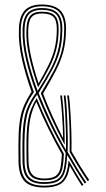

<svg xmlns="http://www.w3.org/2000/svg" viewBox="-20 -826 472 852"><path d="M176.2 6Q116.5 6 90 -20.5Q63.5 -47 62.2 -108Q61 -187.8 62.8 -231.1Q64.5 -274.5 71.2 -307.2Q76.5 -335.8 90.1 -365.2Q103.8 -394.8 120 -418.5Q93.2 -493 77.6 -562.8Q62 -632.5 63.8 -689Q63.8 -749.5 88.2 -777.8Q112.8 -806 165.5 -806Q223 -806 249 -778.1Q275 -750.2 272.8 -690.5Q272 -637.8 260.8 -596Q249.5 -554.2 227.2 -511.1Q205 -468 171.2 -410.8Q189.8 -361.2 212.2 -311.9Q234.8 -262.5 258.8 -215L260 -215.5Q259 -264.5 255.4 -316Q251.8 -367.5 247.2 -402.5H255Q260.5 -359.5 263.9 -299.5Q267.2 -239.5 267 -186L266 -185.5Q205.2 -297.8 161.2 -412.2Q197.2 -471.8 219.8 -514.5Q242.2 -557.2 253 -597.9Q263.8 -638.5 264.8 -691.2Q266.5 -747 242.9 -772.5Q219.2 -798 165.5 -798Q117 -798 94.6 -772.1Q72.2 -746.2 72 -689.2Q70.2 -633.8 86.2 -563.5Q102.2 -493.2 130.5 -417Q112.2 -392.2 98.8 -363Q85.2 -333.8 80.2 -306.2Q73.5 -273.8 71.6 -230.8Q69.8 -187.8 71.2 -108.2Q72.5 -51.2 96.9 -26.6Q121.2 -2 176.2 -2Q237.8 -2 258.6 -28.6Q279.5 -55.2 284.2 -112.5L285.5 -112.8Q301.8 -84.2 317.5 -57.6Q333.2 -31 350 -6.2L343.5 -0.8Q329.8 -22 316.9 -43.6Q304 -65.2 290.2 -89.5L289 -89.2Q283.2 -40.5 258.2 -17.2Q233.2 6 176.2 6ZM176.2 -9.8Q125.8 -9.8 103.5 -32.8Q81.2 -55.8 80 -108.5Q79.2 -162.8 79.8 -198.9Q80.2 -235 82.5 -259.8Q84.8 -284.5 89 -305.2Q94.2 -334 107.9 -361.9Q121.5 -389.8 140.5 -415.2Q111.5 -492.2 95.1 -563.1Q78.8 -634 80.2 -690Q80.8 -743 100.9 -766.6Q121 -790.2 165.5 -790.2Q215 -790.2 236.5 -766.9Q258 -743.5 256.5 -691.8Q255.8 -638.2 244.8 -597.9Q233.8 -557.5 210.9 -515.1Q188 -472.8 151.2 -413Q177 -349.2 207.4 -284.9Q237.8 -220.5 272.8 -160.5Q273.5 -198.2 272.4 -243.2Q271.2 -288.2 268.9 -330.5Q266.5 -372.8 262.8 -402.5H270.8Q273.5 -380.5 275.8 -347.9Q278 -315.2 279.2 -279.1Q280.5 -243 280.8 -209.5Q281 -176 280 -152Q300 -116.8 321 -82Q342 -47.2 362.8 -16.8L356.2 -11.5Q337 -40 317.1 -72.6Q297.2 -105.2 278.2 -138.2Q276 -94.8 268.4 -66.2Q260.8 -37.8 239.8 -23.8Q218.8 -9.8 176.2 -9.8ZM147 -422.5Q180 -474.2 202.4 -515.5Q224.8 -556.8 236.1 -598.4Q247.5 -640 248.2 -692.5Q249.5 -740.5 230.4 -761.4Q211.2 -782.2 165.5 -782.2Q125 -782.2 107.1 -760.9Q89.2 -739.5 88.8 -690.2Q87 -636 103 -566.9Q119 -497.8 147 -422.5ZM149.2 -438.8Q123.8 -509.8 109.5 -574.5Q95.2 -639.2 97 -690.5Q97.8 -736.2 113.5 -755.2Q129.2 -774.2 165.5 -774.2Q207 -774.2 224.1 -755.8Q241.2 -737.2 240.2 -693Q239.5 -643.2 228.9 -603.5Q218.2 -563.8 198.1 -524.9Q178 -486 149.2 -438.8ZM151.2 -456Q177 -500.2 194.9 -536.5Q212.8 -572.8 222.2 -609.9Q231.8 -647 232 -694Q232.8 -734 217.9 -750.1Q203 -766.2 165.5 -766.2Q133.5 -766.2 119.9 -749.5Q106.2 -732.8 105.2 -691Q103.5 -642.5 116.2 -582.6Q129 -522.8 151.2 -456ZM176.2 -17.8Q218.2 -17.8 237.5 -32.2Q256.8 -46.8 262.8 -75.5Q268.8 -104.2 271.5 -147Q196.2 -274 145 -406.8Q127 -382.8 114.9 -356.9Q102.8 -331 97.8 -304.2Q93.8 -284 91.5 -259.6Q89.2 -235.2 88.6 -199.2Q88 -163.2 89 -108.8Q89.8 -60 110.1 -38.9Q130.5 -17.8 176.2 -17.8ZM369.2 -22Q329.2 -80.5 289 -151.8Q290 -190.8 288.9 -237.2Q287.8 -283.8 285 -327.6Q282.2 -371.5 278.2 -402.5H286Q289.8 -373 292.5 -330Q295.2 -287 296.6 -240.6Q298 -194.2 297.2 -154.5Q316.5 -120.5 336.1 -88.5Q355.8 -56.5 375.8 -27.5ZM176.2 -25.8Q135.2 -25.8 117 -45Q98.8 -64.2 98 -108.8Q97 -163.2 97.5 -198.9Q98 -234.5 100.2 -258.9Q102.5 -283.2 106.8 -303.2Q111 -326.2 120.8 -348.6Q130.5 -371 143 -390.8Q167.8 -329 198.5 -266.1Q229.2 -203.2 263.5 -143.8Q262 -103 256.1 -76.9Q250.2 -50.8 232.2 -38.2Q214.2 -25.8 176.2 -25.8ZM176.2 -33.8Q211.8 -33.8 227.8 -45.8Q243.8 -57.8 248.4 -81.9Q253 -106 254.5 -141.8Q223.2 -197 194.2 -256.2Q165.2 -315.5 141.2 -374.5Q123 -339.8 115 -302.2Q110.8 -282.2 108.6 -258.2Q106.5 -234.2 106 -198.8Q105.5 -163.2 106.5 -109Q107.2 -68.8 123.5 -51.2Q139.8 -33.8 176.2 -33.8Z"/></svg>

Font: Big Shoulders Inline Display Light
Style: Regular
Weight: 300
Designer: Patric King
Foundry: XO Type Co
Version: Version 1.000